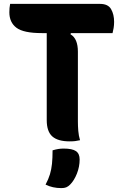

<svg xmlns="http://www.w3.org/2000/svg" viewBox="-20 -720 640 986"><path d="M391 0Q378 3 366.5 4.5Q355 6 338 6Q277 6 248.5 -19.5Q220 -45 220 -103V-550H195Q101 -550 64.5 -577.5Q28 -605 28 -657Q28 -680 32 -700H494Q535 -700 550.5 -673Q566 -646 566 -608Q566 -591 563.5 -576Q561 -561 558 -550H344L342 -544Q362 -532 371 -509.5Q380 -487 380 -455V-96Q380 -73 382 -48Q384 -23 391 0ZM250 52Q267 47 280 45Q293 43 307 43Q351 43 370 56Q389 69 389 99Q389 136 375 171.5Q361 207 340 228Q330 238 320 242Q310 246 295 246Q250 246 214 228Q229 200 236.5 175Q244 150 247 121Q250 92 250 52Z"/></svg>

Font: Recursive Sn Csl St XBd
Style: Regular
Weight: 800
Version: Version 1.085;hotconv 1.1.0;makeotfexe 2.6.0; ttfautohint (v